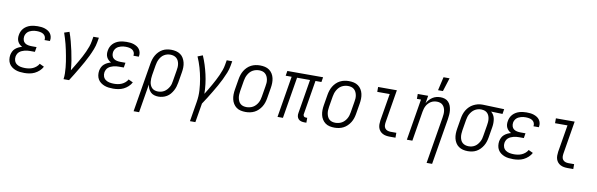

<svg xmlns="http://www.w3.org/2000/svg" viewBox="-58 -1332 6616 2127"><g transform="rotate(10 3250.0 -268.5)"><path d="M212 8Q186 8 161 5Q136 2 113.5 -6.5Q91 -15 71.5 -29.5Q52 -44 40 -64.5Q28 -85 24.5 -110Q21 -135 25 -161Q29 -181 38 -200.5Q47 -220 63.5 -234.5Q80 -249 99.5 -258.5Q119 -268 139 -273Q122 -282 109 -294.5Q96 -307 88 -323.5Q80 -340 78.5 -359.5Q77 -379 81 -399Q84 -419 93 -438.5Q102 -458 116.5 -473.5Q131 -489 149.5 -500Q168 -511 188 -517Q208 -523 228.5 -525.5Q249 -528 269 -528Q290 -528 310.5 -526Q331 -524 350.5 -517.5Q370 -511 387 -500.5Q404 -490 415.5 -474Q427 -458 431.5 -437.5Q436 -417 432 -396L431 -390H370L371 -393Q374 -413 366 -430Q358 -447 342.5 -456.5Q327 -466 307.5 -469.5Q288 -473 269 -473Q255 -473 242 -471.5Q229 -470 215.5 -466Q202 -462 189 -455.5Q176 -449 166 -439Q156 -429 149.5 -416Q143 -403 141 -390Q138 -368 144 -348.5Q150 -329 165.5 -317.5Q181 -306 201.5 -302Q222 -298 243 -298H297L288 -243H234Q219 -243 203.5 -241.5Q188 -240 173 -236Q158 -232 143 -225.5Q128 -219 115.5 -208.5Q103 -198 96 -183.5Q89 -169 86 -154Q82 -128 90.5 -105.5Q99 -83 118.5 -69.5Q138 -56 162.5 -51.5Q187 -47 212 -47Q233 -47 255 -50.5Q277 -54 297.5 -63Q318 -72 336 -87.5Q354 -103 364 -122L415 -98Q402 -72 378 -50Q354 -28 327 -15Q300 -2 270.5 3Q241 8 212 8Z M653 0Q658 -34 657 -67Q656 -100 653 -132.5Q650 -165 645 -197.5Q640 -230 634 -261.5Q628 -293 621.5 -324.5Q615 -356 607 -387Q599 -418 589.5 -449Q580 -480 570 -509L627 -528Q645 -479 658.5 -427.5Q672 -376 683.5 -324Q695 -272 703.5 -218.5Q712 -165 716 -111Q734 -140 751 -168.5Q768 -197 785 -226Q802 -255 817.5 -284.5Q833 -314 847 -344.5Q861 -375 872 -406Q883 -437 888 -468L897 -520H959L950 -468Q943 -427 927 -386Q911 -345 892 -305.5Q873 -266 851.5 -227.5Q830 -189 807.5 -151Q785 -113 762 -75Q739 -37 715 0Z M1212 8Q1186 8 1161 5Q1136 2 1113.5 -6.5Q1091 -15 1071.5 -29.5Q1052 -44 1040 -64.5Q1028 -85 1024.5 -110Q1021 -135 1025 -161Q1029 -181 1038 -200.5Q1047 -220 1063.5 -234.5Q1080 -249 1099.5 -258.5Q1119 -268 1139 -273Q1122 -282 1109 -294.5Q1096 -307 1088 -323.5Q1080 -340 1078.5 -359.5Q1077 -379 1081 -399Q1084 -419 1093 -438.5Q1102 -458 1116.5 -473.5Q1131 -489 1149.5 -500Q1168 -511 1188 -517Q1208 -523 1228.5 -525.5Q1249 -528 1269 -528Q1290 -528 1310.5 -526Q1331 -524 1350.5 -517.5Q1370 -511 1387 -500.5Q1404 -490 1415.5 -474Q1427 -458 1431.5 -437.5Q1436 -417 1432 -396L1431 -390H1370L1371 -393Q1374 -413 1366 -430Q1358 -447 1342.5 -456.5Q1327 -466 1307.5 -469.5Q1288 -473 1269 -473Q1255 -473 1242 -471.5Q1229 -470 1215.5 -466Q1202 -462 1189 -455.5Q1176 -449 1166 -439Q1156 -429 1149.5 -416Q1143 -403 1141 -390Q1138 -368 1144 -348.5Q1150 -329 1165.5 -317.5Q1181 -306 1201.5 -302Q1222 -298 1243 -298H1297L1288 -243H1234Q1219 -243 1203.5 -241.5Q1188 -240 1173 -236Q1158 -232 1143 -225.5Q1128 -219 1115.5 -208.5Q1103 -198 1096 -183.5Q1089 -169 1086 -154Q1082 -128 1090.5 -105.5Q1099 -83 1118.5 -69.5Q1138 -56 1162.5 -51.5Q1187 -47 1212 -47Q1233 -47 1255 -50.5Q1277 -54 1297.5 -63Q1318 -72 1336 -87.5Q1354 -103 1364 -122L1415 -98Q1402 -72 1378 -50Q1354 -28 1327 -15Q1300 -2 1270.5 3Q1241 8 1212 8Z M1479 215 1571 -338Q1575 -362 1582.5 -386Q1590 -410 1603 -432.5Q1616 -455 1634.5 -474Q1653 -493 1675.5 -505.5Q1698 -518 1723 -523Q1748 -528 1772 -528Q1801 -528 1827.5 -521.5Q1854 -515 1875.5 -500Q1897 -485 1910.5 -462Q1924 -439 1930.5 -413Q1937 -387 1936.5 -359Q1936 -331 1931 -302L1911 -182Q1907 -159 1900 -136Q1893 -113 1881 -91Q1869 -69 1852.5 -49.5Q1836 -30 1814 -17Q1792 -4 1768 2Q1744 8 1721 8Q1696 8 1673 1Q1650 -6 1633.5 -22Q1617 -38 1607.5 -59.5Q1598 -81 1594 -105L1541 215ZM1707 -47Q1724 -47 1742.5 -51.5Q1761 -56 1777 -66Q1793 -76 1806 -90.5Q1819 -105 1828.5 -121.5Q1838 -138 1843 -156Q1848 -174 1850 -191L1870 -311Q1874 -331 1875 -350Q1876 -369 1873 -387.5Q1870 -406 1862 -422.5Q1854 -439 1840.5 -450.5Q1827 -462 1809 -467.5Q1791 -473 1772 -473Q1754 -473 1736.5 -468.5Q1719 -464 1702.5 -454Q1686 -444 1673.5 -429Q1661 -414 1652.5 -397.5Q1644 -381 1639 -363.5Q1634 -346 1631 -329L1612 -215Q1609 -196 1608 -176.5Q1607 -157 1609 -138Q1611 -119 1618.5 -101.5Q1626 -84 1638.5 -71.5Q1651 -59 1669 -53Q1687 -47 1707 -47Z M2113 215 2150 -9Q2161 -75 2157 -139.5Q2153 -204 2142 -266.5Q2131 -329 2113.5 -389Q2096 -449 2071 -506L2127 -528Q2148 -480 2164 -429.5Q2180 -379 2192 -326.5Q2204 -274 2210.5 -220.5Q2217 -167 2218 -111Q2236 -140 2253 -168.5Q2270 -197 2286.5 -226.5Q2303 -256 2318.5 -285.5Q2334 -315 2347.5 -345Q2361 -375 2372 -406Q2383 -437 2388 -468L2397 -520H2459L2450 -468Q2443 -426 2426.5 -385.5Q2410 -345 2391 -305.5Q2372 -266 2350 -227.5Q2328 -189 2305 -150.5Q2282 -112 2258.5 -74.5Q2235 -37 2210 0L2174 215Z M2702 8Q2673 8 2646 2Q2619 -4 2598 -19.5Q2577 -35 2563 -57.5Q2549 -80 2543 -106.5Q2537 -133 2537.5 -161Q2538 -189 2543 -218L2563 -338Q2567 -362 2575 -386.5Q2583 -411 2596.5 -433.5Q2610 -456 2629.5 -475Q2649 -494 2672.5 -506Q2696 -518 2721.5 -523Q2747 -528 2771 -528Q2800 -528 2827 -522Q2854 -516 2875.5 -500.5Q2897 -485 2911 -462.5Q2925 -440 2931 -413.5Q2937 -387 2936.5 -359Q2936 -331 2931 -302L2911 -182Q2907 -158 2899 -133.5Q2891 -109 2877 -86.5Q2863 -64 2843.5 -45Q2824 -26 2800.5 -14Q2777 -2 2751.5 3Q2726 8 2702 8ZM2702 -47Q2720 -47 2739 -51.5Q2758 -56 2774.5 -65.5Q2791 -75 2804.5 -89.5Q2818 -104 2827.5 -121Q2837 -138 2842 -155.5Q2847 -173 2850 -191L2870 -311Q2874 -331 2875 -350Q2876 -369 2872.5 -387.5Q2869 -406 2861 -422.5Q2853 -439 2839.5 -451Q2826 -463 2808 -468Q2790 -473 2771 -473Q2753 -473 2734.5 -468.5Q2716 -464 2699 -454.5Q2682 -445 2669 -430.5Q2656 -416 2646.5 -399Q2637 -382 2631.5 -364.5Q2626 -347 2623 -329L2603 -209Q2600 -189 2599 -170Q2598 -151 2601.5 -132.5Q2605 -114 2612.5 -97.5Q2620 -81 2633.5 -69Q2647 -57 2665 -52Q2683 -47 2702 -47Z M3363 8Q3344 8 3326 3Q3308 -2 3296 -15Q3284 -28 3280.5 -46.5Q3277 -65 3281 -84L3344 -465H3198L3121 0H3060L3137 -465H3070L3079 -520H3481L3472 -465H3405L3342 -84Q3340 -76 3341.5 -69Q3343 -62 3347 -57Q3351 -52 3357.5 -49.5Q3364 -47 3372 -47H3386V8Z M3702 8Q3673 8 3646 2Q3619 -4 3598 -19.5Q3577 -35 3563 -57.5Q3549 -80 3543 -106.5Q3537 -133 3537.5 -161Q3538 -189 3543 -218L3563 -338Q3567 -362 3575 -386.5Q3583 -411 3596.5 -433.5Q3610 -456 3629.5 -475Q3649 -494 3672.5 -506Q3696 -518 3721.5 -523Q3747 -528 3771 -528Q3800 -528 3827 -522Q3854 -516 3875.5 -500.5Q3897 -485 3911 -462.5Q3925 -440 3931 -413.5Q3937 -387 3936.5 -359Q3936 -331 3931 -302L3911 -182Q3907 -158 3899 -133.5Q3891 -109 3877 -86.5Q3863 -64 3843.5 -45Q3824 -26 3800.5 -14Q3777 -2 3751.5 3Q3726 8 3702 8ZM3702 -47Q3720 -47 3739 -51.5Q3758 -56 3774.5 -65.5Q3791 -75 3804.5 -89.5Q3818 -104 3827.5 -121Q3837 -138 3842 -155.5Q3847 -173 3850 -191L3870 -311Q3874 -331 3875 -350Q3876 -369 3872.5 -387.5Q3869 -406 3861 -422.5Q3853 -439 3839.5 -451Q3826 -463 3808 -468Q3790 -473 3771 -473Q3753 -473 3734.5 -468.5Q3716 -464 3699 -454.5Q3682 -445 3669 -430.5Q3656 -416 3646.5 -399Q3637 -382 3631.5 -364.5Q3626 -347 3623 -329L3603 -209Q3600 -189 3599 -170Q3598 -151 3601.5 -132.5Q3605 -114 3612.5 -97.5Q3620 -81 3633.5 -69Q3647 -57 3665 -52Q3683 -47 3702 -47Z M4323 0Q4301 0 4280.5 -3.5Q4260 -7 4242 -16.5Q4224 -26 4211 -41.5Q4198 -57 4192 -76Q4186 -95 4186 -116.5Q4186 -138 4189 -159L4240 -465H4100V-520H4311L4250 -150Q4247 -132 4248 -113.5Q4249 -95 4259.5 -81Q4270 -67 4287 -61Q4304 -55 4322 -55H4387V0Z M4775 215 4862 -311Q4865 -330 4866.5 -349Q4868 -368 4865.5 -386Q4863 -404 4856 -420.5Q4849 -437 4836.5 -449.5Q4824 -462 4806.5 -467.5Q4789 -473 4771 -473Q4754 -473 4736.5 -469Q4719 -465 4703.5 -455.5Q4688 -446 4675 -432Q4662 -418 4653.5 -402Q4645 -386 4640 -369Q4635 -352 4632 -335L4577 0H4515L4592 -465H4546V-520H4663L4649 -434Q4660 -455 4676.5 -473Q4693 -491 4713 -504Q4733 -517 4756 -522.5Q4779 -528 4802 -528Q4828 -528 4851.5 -520Q4875 -512 4891.5 -494Q4908 -476 4916.5 -453Q4925 -430 4928 -405Q4931 -380 4929 -354Q4927 -328 4923 -302L4837 215ZM4760 -600 4795 -752H4863L4815 -600Z M5201 8Q5172 8 5146 1.5Q5120 -5 5098.5 -20Q5077 -35 5063 -58Q5049 -81 5043 -107Q5037 -133 5037.5 -161Q5038 -189 5043 -218L5063 -338Q5067 -362 5075 -386Q5083 -410 5096.5 -432Q5110 -454 5129 -472.5Q5148 -491 5171 -503Q5194 -515 5218.5 -521.5Q5243 -528 5267 -528H5281L5518 -520L5509 -465L5380 -469Q5397 -455 5408 -436Q5419 -417 5423 -395Q5427 -373 5427 -349.5Q5427 -326 5423 -302L5403 -182Q5399 -158 5391.5 -134Q5384 -110 5370.5 -87.5Q5357 -65 5338.5 -46Q5320 -27 5297.5 -14.5Q5275 -2 5250 3Q5225 8 5201 8ZM5201 -47Q5219 -47 5237 -51.5Q5255 -56 5271 -66Q5287 -76 5299.5 -91Q5312 -106 5321 -122.5Q5330 -139 5335 -156.5Q5340 -174 5342 -191L5362 -311Q5365 -329 5366.5 -347Q5368 -365 5366 -382.5Q5364 -400 5358 -416Q5352 -432 5341 -444.5Q5330 -457 5314.5 -464Q5299 -471 5281 -472L5272 -473H5263Q5246 -473 5228 -467.5Q5210 -462 5194.5 -452Q5179 -442 5166.5 -427.5Q5154 -413 5145 -397Q5136 -381 5131 -363.5Q5126 -346 5123 -329L5103 -209Q5100 -189 5099 -170Q5098 -151 5101 -132.5Q5104 -114 5111.5 -97.5Q5119 -81 5132.5 -69.5Q5146 -58 5164 -52.5Q5182 -47 5201 -47Z M5712 8Q5686 8 5661 5Q5636 2 5613.5 -6.5Q5591 -15 5571.5 -29.5Q5552 -44 5540 -64.5Q5528 -85 5524.5 -110Q5521 -135 5525 -161Q5529 -181 5538 -200.5Q5547 -220 5563.5 -234.5Q5580 -249 5599.5 -258.5Q5619 -268 5639 -273Q5622 -282 5609 -294.5Q5596 -307 5588 -323.5Q5580 -340 5578.5 -359.5Q5577 -379 5581 -399Q5584 -419 5593 -438.5Q5602 -458 5616.5 -473.5Q5631 -489 5649.5 -500Q5668 -511 5688 -517Q5708 -523 5728.5 -525.5Q5749 -528 5769 -528Q5790 -528 5810.5 -526Q5831 -524 5850.5 -517.5Q5870 -511 5887 -500.5Q5904 -490 5915.5 -474Q5927 -458 5931.5 -437.5Q5936 -417 5932 -396L5931 -390H5870L5871 -393Q5874 -413 5866 -430Q5858 -447 5842.5 -456.5Q5827 -466 5807.5 -469.5Q5788 -473 5769 -473Q5755 -473 5742 -471.5Q5729 -470 5715.5 -466Q5702 -462 5689 -455.5Q5676 -449 5666 -439Q5656 -429 5649.5 -416Q5643 -403 5641 -390Q5638 -368 5644 -348.5Q5650 -329 5665.5 -317.5Q5681 -306 5701.5 -302Q5722 -298 5743 -298H5797L5788 -243H5734Q5719 -243 5703.5 -241.5Q5688 -240 5673 -236Q5658 -232 5643 -225.5Q5628 -219 5615.5 -208.5Q5603 -198 5596 -183.5Q5589 -169 5586 -154Q5582 -128 5590.5 -105.5Q5599 -83 5618.5 -69.5Q5638 -56 5662.5 -51.5Q5687 -47 5712 -47Q5733 -47 5755 -50.5Q5777 -54 5797.5 -63Q5818 -72 5836 -87.5Q5854 -103 5864 -122L5915 -98Q5902 -72 5878 -50Q5854 -28 5827 -15Q5800 -2 5770.5 3Q5741 8 5712 8Z M6323 0Q6301 0 6280.5 -3.5Q6260 -7 6242 -16.5Q6224 -26 6211 -41.5Q6198 -57 6192 -76Q6186 -95 6186 -116.5Q6186 -138 6189 -159L6240 -465H6100V-520H6311L6250 -150Q6247 -132 6248 -113.5Q6249 -95 6259.5 -81Q6270 -67 6287 -61Q6304 -55 6322 -55H6387V0Z"/></g></svg>

Font: Iosevka Curly Slab Light
Style: Italic
Weight: 300
Italic angle: -9°
Monospace: yes
Designer: Belleve Invis
Foundry: Belleve Invis
Version: Version 22.1.2; ttfautohint (v1.8.4)